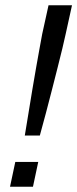

<svg xmlns="http://www.w3.org/2000/svg" viewBox="-20 -708 293 728"><path d="M74 -194Q81 -235 88 -279Q95 -323 102.5 -367.5Q110 -412 117 -452Q124 -492 130 -524.5Q136 -557 140 -579L164 -688H253L229 -579Q224 -557 216.5 -524.5Q209 -492 198.5 -452Q188 -412 177 -367.5Q166 -323 154 -279Q142 -235 131 -194ZM18 0 38 -94H125L105 0Z"/></svg>

Font: Saira SemiCondensed
Style: Italic
Weight: 400
Width: 4
Italic angle: -12°
Designer: Hector Gatti with collaboration of the Omnibus-Type team
Foundry: Omnibus-Type
Version: Version 1.101